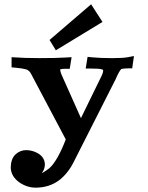

<svg xmlns="http://www.w3.org/2000/svg" viewBox="-20 -655 692 899"><path d="M212 -467.9 241.5 -419.5 459.9 -552.3 406.6 -634.9ZM51.7 -338.1C75.5 -335.9 92.6 -333.2 102.9 -330.1C112.7 -326.6 120.2 -319.7 125.3 -309.5L288 -2.1C261.6 66 235.8 111 210.6 133.1C196.6 143.9 184.9 151.4 175.5 155.5C184.8 144 189.7 130.6 190.2 115.2C189.7 92.9 178.9 75.5 157.7 63C141.1 53.3 122.8 48.2 102.5 47.9C83.4 48.1 66.5 55 51.8 68.5C38 82.4 30.8 102.5 30.3 128.9C30.7 155.9 43.7 179 69.2 198C93.5 215.1 119.6 223.7 147.5 223.7C190.6 223.4 227.7 211.3 258.9 187.5C286.8 165.4 309.7 135.6 327.7 98.3C457.2 -157.3 522 -285.2 522.2 -285.6C531.6 -308 540.1 -323.4 547.7 -331.8C553.9 -333.8 565.4 -334.9 582 -335H599L607.2 -392.7L580.1 -387.3C565 -384.4 540.3 -382.9 505.9 -382.8C468.5 -382.8 437 -384.1 411.4 -386.6L390.1 -388.8L381.2 -334H406.7C418.1 -334 428.6 -333.7 438.1 -333.2C447.7 -332.7 455.5 -331.2 461.6 -328.8C462.4 -327.7 462.8 -325.9 463 -323.2C462.8 -318 460.8 -311.1 457 -302.5L359 -101.9L267.3 -307.4C264.1 -316.2 262.5 -321.9 262.3 -324.6C262.1 -327.2 262.1 -329.3 262.3 -330.8C268.9 -332.2 277.3 -332.9 287.4 -333H306.5L315.3 -387.3L288.1 -385.7C255.5 -383.8 214.2 -382.9 164.1 -382.9C118.7 -382.8 75.4 -384.3 34.2 -387.2V-339.7Z"/></svg>

Font: Bentham
Style: Bold
Weight: 700
Version: Version 002.001